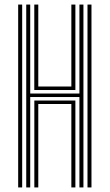

<svg xmlns="http://www.w3.org/2000/svg" viewBox="-20 -820 480 840"><path d="M94.8 0V-800H112.2V-410.8H327.5V-800H345V0H327.5V-395.5H112.2V0ZM59.5 0V-800H77V0ZM362.8 0V-800H380.2V0ZM130 -426.2V-800H147.5V-441.5H292.2V-800H309.8V-426.2ZM130.2 0V-380.2H309.8V0H292.2V-365H147.5V0Z"/></svg>

Font: Big Shoulders Inline Text Medium
Style: Regular
Weight: 500
Designer: Patric King
Foundry: XO Type Co
Version: Version 1.000